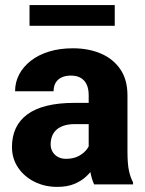

<svg xmlns="http://www.w3.org/2000/svg" viewBox="-20 -729 573 759"><path d="M330.6 -126V-352.5Q330.6 -376.5 323.2 -393.6Q315.9 -410.6 300.3 -420.4Q284.7 -430.2 259.8 -430.2Q238.8 -430.2 223.4 -422.9Q208 -415.5 200 -401.9Q191.9 -388.2 191.9 -368.2H39.6Q39.6 -403.8 55.7 -434.6Q71.8 -465.3 101.8 -488.8Q131.8 -512.2 173.8 -525.1Q215.8 -538.1 268.1 -538.1Q330.1 -538.1 378.7 -517.3Q427.2 -496.6 455.6 -455.3Q483.9 -414.1 483.9 -351.6V-130.4Q483.9 -82.5 489.5 -55.4Q495.1 -28.3 505.9 -8.3V0H352.1Q341.3 -22.9 335.9 -56.9Q330.6 -90.8 330.6 -126ZM349.6 -322.3 350.6 -238.3H274.9Q249.5 -238.3 231.2 -231.9Q212.9 -225.6 201.7 -214.6Q190.4 -203.6 185.3 -189.2Q180.2 -174.8 180.2 -157.7Q180.2 -141.6 188 -128.7Q195.8 -115.7 209.5 -108.4Q223.1 -101.1 241.2 -101.1Q271 -101.1 292.2 -112.8Q313.5 -124.5 325.2 -141.4Q336.9 -158.2 336.9 -172.9L373.5 -109.4Q364.7 -89.8 352.1 -69.1Q339.4 -48.3 319.8 -30.5Q300.3 -12.7 272.7 -1.5Q245.1 9.8 206.5 9.8Q156.7 9.8 116.2 -10.5Q75.7 -30.8 51.5 -66.4Q27.3 -102.1 27.3 -148.4Q27.3 -189.9 42.5 -222.2Q57.6 -254.4 88.1 -276.9Q118.7 -299.3 165 -310.8Q211.4 -322.3 273.4 -322.3ZM433.6 -709V-627H96.7V-709Z"/></svg>

Font: Roboto ExtraBold
Style: Regular
Weight: 800
Designer: Christian Robertson
Foundry: Google
Version: Version 3.009; 2024